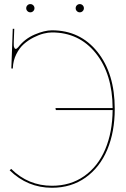

<svg xmlns="http://www.w3.org/2000/svg" viewBox="-20 -910 610 933"><path d="M26.9 -82.5 34.2 -89.4Q117.2 -7.3 232.4 -7.3Q322.3 -7.3 389.2 -54.2Q456.1 -101.1 491.2 -184.1Q526.4 -267.1 527.3 -375H251.5L249.5 -384.8H527.3Q526.4 -550.8 445.3 -651.6Q364.3 -752.4 232.4 -752.4Q214.4 -752.4 191.9 -746.8Q169.4 -741.2 143.3 -728Q117.2 -714.8 95.7 -695.8Q74.2 -676.8 59.1 -646.5Q43.9 -616.2 42.5 -580.1Q42.5 -576.2 38.6 -576.2Q35.2 -576.2 35.2 -580.1L42 -770H49.3L46.9 -706.5V-689.9Q46.9 -687.5 47.6 -683.8Q48.3 -680.2 50.5 -676.3Q52.7 -672.4 56.6 -672.4Q61.5 -672.4 69.3 -681.6Q100.6 -721.7 148.4 -742.2Q196.3 -762.7 232.4 -762.7Q369.6 -762.7 453.6 -657.7Q537.6 -552.7 537.6 -380.9Q537.6 -269.5 501.5 -183.1Q465.3 -96.7 395.8 -47.1Q326.2 2.4 232.4 2.4Q113.8 2.4 26.9 -82.5ZM113.3 -856Q107.4 -861.8 107.4 -870.1Q107.4 -878.4 113.3 -884.3Q119.1 -890.1 127.4 -890.1Q135.7 -890.1 141.6 -884.3Q147.5 -878.4 147.5 -870.1Q147.5 -861.8 141.6 -856Q135.7 -850.1 127.4 -850.1Q119.1 -850.1 113.3 -856ZM353.5 -856Q347.7 -861.8 347.7 -870.1Q347.7 -878.4 353.5 -884.3Q359.4 -890.1 367.7 -890.1Q376 -890.1 381.8 -884.3Q387.7 -878.4 387.7 -870.1Q387.7 -861.8 381.8 -856Q376 -850.1 367.7 -850.1Q359.4 -850.1 353.5 -856Z"/></svg>

Font: Znikomit
Style: Regular
Weight: 100
Designer: gluk
Foundry: gluk
Version: Version 0.53